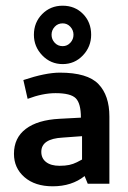

<svg xmlns="http://www.w3.org/2000/svg" viewBox="-20 -645 448 674"><path d="M29 0ZM62 -364 77 -298Q130 -318 175 -318Q228 -318 246 -300Q264 -282 264 -232L189 -228Q112 -224 70.5 -192.5Q29 -161 29 -105Q29 -55 66 -23Q103 9 165 9Q232 9 277 -27L288 0H364V-236Q364 -310 325.5 -350Q287 -390 190 -390Q140 -390 62 -364ZM189 -63Q159 -63 142 -76Q125 -89 125 -112Q125 -158 200 -162L268 -167V-85Q263 -82 250 -75.5Q237 -69 223 -66Q209 -63 189 -63ZM200 -625Q157 -625 128 -595.5Q99 -566 99 -523Q99 -481 128.5 -450.5Q158 -420 200 -420Q242 -420 271 -450.5Q300 -481 300 -523Q300 -567 271.5 -596Q243 -625 200 -625ZM238 -523Q238 -507 227 -495Q216 -483 200 -483Q183 -483 172 -495Q161 -507 161 -523Q161 -539 172 -551Q183 -563 200 -563Q216 -563 227 -551Q238 -539 238 -523Z"/></svg>

Font: Cambay Devanagari
Style: Regular
Weight: 700
Designer: Pooja Saxena
Foundry: Pooja Saxena
Version: Version 1.095;PS 001.095;hotconv 1.0.70;makeotf.lib2.5.58329